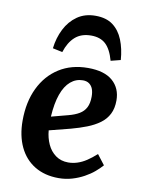

<svg xmlns="http://www.w3.org/2000/svg" viewBox="-88 -836 681 911"><g transform="rotate(10 252.5 -380.5)"><path d="M306 -525Q385 -525 425 -490Q465 -455 465 -396Q465 -358 451 -330.5Q437 -303 411 -284Q385 -265 350.5 -251.5Q316 -238 275 -227L173 -201Q176 -165 190 -134.5Q204 -104 229.5 -85.5Q255 -67 290 -67Q312 -67 334 -74Q356 -81 378 -95.5Q400 -110 423 -131L460 -83Q446 -67 426 -50Q406 -33 379.5 -18.5Q353 -4 322.5 5Q292 14 258 14Q191 14 142.5 -15.5Q94 -45 68.5 -99Q43 -153 43 -225Q43 -315 75.5 -382.5Q108 -450 167 -487.5Q226 -525 306 -525ZM346 -394Q346 -415 340.5 -430Q335 -445 323 -454Q311 -463 292 -463Q259 -463 233 -441Q207 -419 191.5 -375.5Q176 -332 172 -267L252 -288Q283 -296 304 -308.5Q325 -321 335.5 -341.5Q346 -362 346 -394ZM298 -775Q350 -775 382 -751Q414 -727 431 -685Q448 -643 452 -589L405 -577Q390 -631 364 -655Q338 -679 294 -679Q246 -679 216.5 -652.5Q187 -626 172 -578L125 -588Q131 -639 152.5 -681.5Q174 -724 210.5 -749.5Q247 -775 298 -775Z"/></g></svg>

Font: Literata 18pt SemiBold
Style: Italic
Weight: 600
Italic angle: -2°
Designer: Latin by Veronika Burian and Jose Scaglione. Greek by Irene Vlachou. Cyrillic by Vera Evstafieva
Foundry: TypeTogether
Version: Version 3.103;gftools[0.9.29]